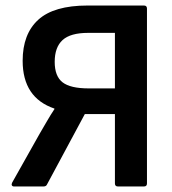

<svg xmlns="http://www.w3.org/2000/svg" viewBox="-20 -675 621 695"><path d="M31 0Q25 0 23 -4Q21 -8 24 -14L123 -190Q136 -212 149.5 -235.5Q163 -259 177 -280V-282Q62 -321 62 -455Q62 -552 118.5 -603.5Q175 -655 297 -655H501Q512 -655 512 -644V-11Q512 0 501 0H407Q396 0 396 -11V-262H287L150 -7Q147 0 137 0ZM301 -355H396V-556H299Q235 -556 206.5 -530Q178 -504 178 -451Q178 -399 206.5 -377Q235 -355 301 -355Z"/></svg>

Font: Sofia Sans Semi Condensed
Style: Bold
Weight: 700
Designer: Botio Nikoltchev, Ani Petrova
Foundry: lettersoup
Version: Version 4.100; ttfautohint (v1.8.4.7-5d5b)